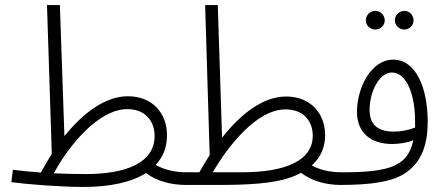

<svg xmlns="http://www.w3.org/2000/svg" viewBox="-20 -727 1757 760"><path d="M311 13C417 13 501 -6 558 -42C601 -9 660 5 714 5C739 5 748 -7 748 -21C748 -34 741 -45 721 -45C673 -45 633 -54 596 -74C626 -106 641 -145 641 -191C641 -283 580 -346 486 -346C399 -346 310 -282 235 -188L217 -707H166L185 -118C170 -94 155 -69 142 -44C100 -47 62 -51 31 -55L25 -6C83 2 215 13 311 13ZM484 -295C557 -295 592 -246 592 -189C592 -81 476 -38 320 -38C278 -38 235 -39 193 -41C253 -152 370 -295 484 -295Z M714 5H848C958 5 1060 0 1128 -24C1144 -29 1158 -36 1172 -43C1215 -9 1274 5 1328 5C1353 5 1363 -7 1363 -21C1363 -34 1355 -45 1335 -45C1289 -45 1250 -53 1214 -72C1250 -104 1267 -145 1267 -192C1267 -278 1209 -345 1113 -345C1021 -345 933 -276 859 -182L842 -707H792L810 -113C795 -90 782 -68 769 -45H721ZM1110 -294C1186 -294 1218 -243 1218 -190C1218 -89 1106 -45 937 -45H822C885 -152 997 -294 1110 -294Z M1581 -610C1601 -610 1617 -627 1617 -646C1617 -667 1601 -684 1581 -684C1560 -684 1543 -667 1543 -646C1543 -627 1560 -610 1581 -610ZM1466 -610C1486 -610 1503 -627 1503 -646C1503 -667 1486 -684 1466 -684C1445 -684 1428 -667 1428 -646C1428 -627 1445 -610 1466 -610Z M1328 5C1443 5 1530 -6 1583 -41C1650 -85 1673 -157 1673 -245C1673 -378 1627 -491 1536 -491C1449 -491 1393 -379 1393 -284C1393 -204 1445 -157 1533 -157C1556 -157 1589 -161 1616 -172C1605 -118 1580 -91 1548 -75C1498 -48 1410 -45 1335 -45ZM1443 -292C1443 -367 1483 -440 1531 -440C1593 -440 1623 -344 1623 -250C1623 -240 1623 -231 1623 -222C1598 -212 1567 -206 1539 -206C1486 -206 1443 -225 1443 -292Z"/></svg>

Font: Noto Sans Arabic Cond Light
Style: Regular
Weight: 300
Width: 3
Designer: Monotype Design Team, Nadine Chahine, Nizar Qandah and Khaled Hosny
Foundry: Monotype Imaging Inc.
Version: Version 2.012